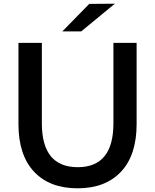

<svg xmlns="http://www.w3.org/2000/svg" viewBox="-20 -1010 840 1040"><path d="M602.2 -990 420 -840H317.8L463.3 -988.9ZM80 -337.8V-777.8H206.7V-342.2Q206.7 -104.4 401.1 -104.4Q594.4 -104.4 594.4 -342.2V-777.8H720V-337.8Q720 -170 635.6 -80Q551.1 10 400 10Q248.9 10 164.4 -80Q80 -170 80 -337.8Z"/></svg>

Font: Paperlogy 6 SemiBold
Style: Regular
Weight: 600
Designer: redesigned by Lee Juim, glyphs from Gmarket Sans & Montserrat
Foundry: PT&
Version: Version 1.001